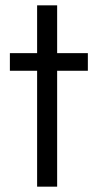

<svg xmlns="http://www.w3.org/2000/svg" viewBox="-20 -699 366 719"><path d="M194 0H119V-434H17V-500H119V-679H194V-500H309V-434H194Z"/></svg>

Font: Questrial
Style: Regular
Weight: 400
Designer: Joe Prince
Foundry: Joe Prince
Version: Version 1.002